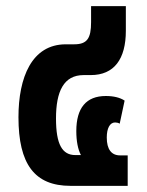

<svg xmlns="http://www.w3.org/2000/svg" viewBox="-20 -604 479 624"><path d="M209 0H395V-99H370C342 -99 327 -119 327 -157C327 -187 337 -206 354 -206C358 -206 365 -205 369 -202L385 -277C370 -287 349 -292 324 -292C260 -292 228 -253 228 -178C228 -146 233 -119 243 -100H225C182 -100 162 -135 162 -219C162 -307 187 -360 252 -360H275C351 -360 389 -412 389 -504V-584H276V-532C276 -479 263 -460 221 -460H194C83 -460 40 -352 40 -223C40 -71 92 0 209 0Z"/></svg>

Font: Noto Sans Thai UI ExtCond
Style: Bold
Weight: 700
Width: 2
Designer: Monotype Design Team
Foundry: Monotype Imaging Inc.
Version: Version 2.000